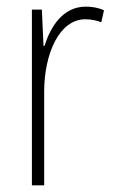

<svg xmlns="http://www.w3.org/2000/svg" viewBox="-20 -651 344 578"><path d="M238 -631C169 -631 132 -570 114 -513H111L106 -622H76V-93H113V-376C113 -486 157 -593 237 -593C255 -593 272 -589 285 -584L293 -620C276 -628 257 -631 238 -631Z"/></svg>

Font: Noto Sans Kannada UI Condensed ExtraLight
Style: Regular
Weight: 200
Width: 3
Designer: Jelle Bosma - Monotype Design Team
Foundry: Monotype Imaging Inc.
Version: Version 2.005